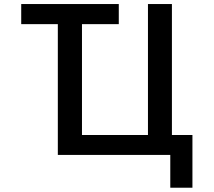

<svg xmlns="http://www.w3.org/2000/svg" viewBox="-20 -751 1040 932"><path d="M556.6 -731.4V-633.8H377.9V-95.7H698.2V-731.4H814.5V-95.7H914.1V160.2H806.6V1H260.7V-633.8H83V-731.4Z"/></svg>

Font: Gen Shin Gothic Monospace Medium
Style: Regular
Weight: 500
Designer: [Source Han Sans]
Ryoko NISHIZUKA  (kana & ideographs); Paul D. Hunt (Latin, Greek & Cyrillic); Wenlong ZHANG  (bopomofo
Version: Version 1.002.20150607